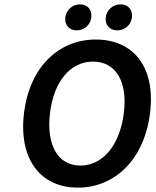

<svg xmlns="http://www.w3.org/2000/svg" viewBox="-20 -847 714 879"><path d="M336 12C507 12 641 -118 667 -330C693 -541 590 -666 419 -666C249 -666 116 -541 90 -330C64 -118 166 12 336 12ZM348 -89C245 -89 191 -183 209 -330C227 -476 303 -565 406 -565C509 -565 565 -476 547 -330C529 -183 451 -89 348 -89ZM331 -708C366 -708 394 -733 398 -767C402 -802 381 -827 346 -827C312 -827 283 -802 279 -767C275 -733 297 -708 331 -708ZM517 -708C552 -708 580 -733 584 -767C588 -802 567 -827 532 -827C497 -827 468 -802 464 -767C460 -733 482 -708 517 -708Z"/></svg>

Font: Falling Sky
Style: Obl
Weight: 400
Designer: Paul D. Hunt
Foundry: Adobe Systems Incorporated
Version: Version 1.02